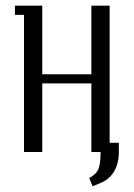

<svg xmlns="http://www.w3.org/2000/svg" viewBox="-20 -532 468 672"><path d="M32.2 -480V-512.2H127.9V-272H299.8V-512.2H363.8V-32.2H396V0Q396 40 379.4 67.9Q362.8 95.7 333 107.9L304.2 120.1L292 90.8Q314.5 80.1 323.2 62.3Q332 44.4 332 0H299.8V-240.2H127.9V0H64V-480Z"/></svg>

Font: Gawaa
Style: Regular
Weight: 400
Designer: T. Christopher White
Version: Version 1.0